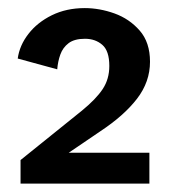

<svg xmlns="http://www.w3.org/2000/svg" viewBox="-20 -801 419 470"><path d="M30.3 -351.6V-409.2L180.7 -530.3Q215.3 -558.6 231.4 -583Q247.6 -607.4 247.6 -639.6Q247.6 -676.3 230.5 -691.2Q213.4 -706.1 188 -706.1Q162.1 -706.1 147.9 -695.3Q133.8 -684.6 127.7 -667.5Q121.6 -650.4 120.1 -631.3L23.4 -657.7Q27.8 -689.9 49.6 -718Q71.3 -746.1 106.9 -763.7Q142.6 -781.2 187.5 -781.2Q223.6 -781.2 260.3 -768.1Q296.9 -754.9 322 -726.1Q347.2 -697.3 347.2 -649.9Q347.2 -600.6 315.4 -559.3Q283.7 -518.1 226.1 -480L122.6 -409.7L106.4 -427.2H345.7V-351.6Z"/></svg>

Font: Schibsted Grotesk SemiBold
Style: Regular
Weight: 600
Designer: Bakken & Baeck AS, Henrik Kongsvoll
Foundry: Schibsted ASA
Version: Version 1.100;gftools[0.9.25]